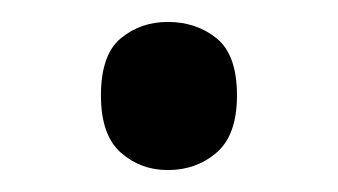

<svg xmlns="http://www.w3.org/2000/svg" viewBox="-20 -141 308 175"><path d="M72 -54Q72 -91 90 -106Q108 -121 133 -121Q159 -121 177.5 -106Q196 -91 196 -54Q196 -18 177.5 -2Q159 14 133 14Q108 14 90 -2Q72 -18 72 -54Z"/></svg>

Font: ukannada05
Style: Book
Weight: 400
Designer: Jelle Bosma - Monotype Design Team
Foundry: Monotype Imaging Inc.
Version: Version 2.003